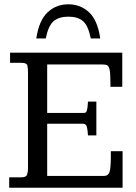

<svg xmlns="http://www.w3.org/2000/svg" viewBox="-20 -874 635 894"><path d="M22.9 0V-48.3H79.1Q102.1 -48.3 106.2 -61Q110.4 -73.7 110.4 -88.4V-535.2Q110.4 -558.1 107.2 -569.8Q104 -581.5 79.1 -581.5H26.9V-628.9H549.3V-469.7H494.1V-493.2Q494.1 -533.7 490.2 -550.3Q486.3 -566.9 478.5 -570.3Q470.7 -573.7 459 -573.7H199.7V-348.1H368.2Q374.5 -348.1 378.7 -350.1Q382.8 -352.1 385.5 -363Q388.2 -374 389.6 -400.9H428.7V-243.7H389.6Q386.7 -283.7 381.3 -290.8Q376 -297.9 365.2 -297.9H199.7V-54.7H463.4Q483.4 -54.7 489.5 -71.5Q495.6 -88.4 496.1 -140.6Q496.1 -147.5 496.1 -154.8Q496.1 -162.1 496.1 -169.9H550.8V0ZM297.9 -854Q355 -854 394.8 -816.7Q434.6 -779.3 446.8 -694.8H402.8Q390.6 -754.9 366.5 -775.6Q342.3 -796.4 298.8 -796.4Q254.9 -796.4 230 -775.6Q205.1 -754.9 192.9 -694.8H148.9Q161.6 -779.3 201.7 -816.7Q241.7 -854 297.9 -854Z"/></svg>

Font: Kameron
Style: Regular
Weight: 400
Designer: Vernon Adams
Foundry: Vernon Adams
Version: Version 1.100